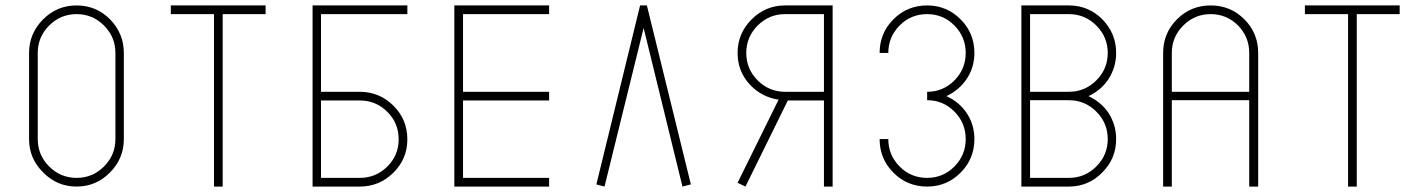

<svg xmlns="http://www.w3.org/2000/svg" viewBox="-20 -687 5260 707"><path d="M385 -616Q436 -564 436 -492V-175Q436 -103 385 -52Q334 0 262 0Q190 0 139 -52Q87 -103 87 -175V-492Q87 -564 139 -616Q190 -667 262 -667Q334 -667 385 -616ZM405 -492Q405 -551 363 -593Q321 -635 262 -635Q203 -635 161 -593Q119 -551 119 -492V-175Q119 -116 161 -74Q203 -32 262 -32Q321 -32 363 -74Q405 -116 405 -175Z M958 -667V-635H800V0H768V-635H609V-667Z M1305 0H1131V-667H1480V-635H1162V-349H1305Q1377 -349 1428.5 -298Q1480 -247 1480 -174Q1480 -102 1428.5 -51Q1377 0 1305 0ZM1305 -32Q1364 -32 1406 -73.5Q1448 -115 1448 -174Q1448 -234 1406 -275.5Q1364 -317 1305 -317H1162V-32Z M1685 -635V-349H2002V-317H1685V-32H2002V0H1653V-667H2002V-635Z M2493 0 2350 -584 2206 0 2176 -8 2337 -667H2362L2524 -8Z M3046 0H3014V-317H2881L2725 0L2696 -14L2847 -320Q2782 -330 2739 -378Q2696 -426 2696 -492Q2696 -564 2747.5 -615.5Q2799 -667 2871 -667H3046ZM3014 -349V-635H2871Q2812 -635 2770 -593Q2728 -551 2728 -492Q2728 -433 2770 -391Q2812 -349 2871 -349Z M3394 0Q3321 0 3270 -51Q3219 -102 3219 -175H3251Q3251 -116 3292.5 -74Q3334 -32 3394 -32Q3453 -32 3494.5 -74Q3536 -116 3536 -175Q3536 -234 3494.5 -276Q3453 -318 3394 -318V-349Q3453 -349 3494.5 -391Q3536 -433 3536 -492Q3536 -551 3494.5 -593Q3453 -635 3394 -635Q3334 -635 3292.5 -593Q3251 -551 3251 -492H3219Q3219 -565 3270 -616Q3321 -667 3394 -667Q3466 -667 3517 -616Q3568 -565 3568 -492Q3568 -439 3540 -397Q3512 -355 3465 -333Q3512 -312 3540 -270Q3568 -228 3568 -175Q3568 -102 3517 -51Q3466 0 3394 0Z M4062 -271Q4090 -227 4090 -175Q4090 -103 4039 -52Q3988 0 3916 0H3741V-667H3916Q3988 -667 4039 -616Q4090 -564 4090 -492Q4090 -440 4062 -396Q4034 -354 3988 -333Q4034 -312 4062 -271ZM3773 -349H3916Q3975 -349 4017 -391Q4059 -433 4059 -492Q4059 -551 4017 -593Q3975 -635 3916 -635H3773ZM3916 -32Q3975 -32 4017 -74Q4059 -116 4059 -175Q4059 -234 4017 -276Q3975 -318 3916 -318H3773V-32Z M4562 -616Q4613 -565 4613 -492V0H4580V-318H4295V0H4263V-492Q4263 -565 4314 -616Q4365 -667 4438 -667Q4511 -667 4562 -616ZM4580 -492Q4580 -551 4539 -593Q4497 -635 4438 -635Q4379 -635 4337 -593Q4295 -551 4295 -492V-349H4580Z M5134 -667V-635H4976V0H4944V-635H4785V-667Z"/></svg>

Font: Zector
Style: Regular
Weight: 400
Designer: GGBot
Version: 0.72